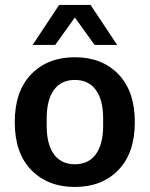

<svg xmlns="http://www.w3.org/2000/svg" viewBox="-20 -739 600 769"><path d="M454.1 -58.1Q388.2 9.8 279.8 9.8Q171.4 9.8 105.2 -58.1Q39.1 -126 39.1 -250Q39.1 -374 105.2 -441.9Q171.4 -509.8 279.8 -509.8Q388.2 -509.8 454.1 -441.9Q520 -374 520 -250Q520 -126 454.1 -58.1ZM110.8 -559.1 216.8 -719.2H342.8L449.2 -559.1H358.9L279.8 -668.9L201.2 -559.1ZM167 -234.9Q167 -161.1 196 -121.1Q225.1 -81.1 279.8 -81.1Q334.5 -81.1 363.8 -121.1Q393.1 -161.1 393.1 -234.9V-265.1Q393.1 -338.9 363.8 -378.9Q334.5 -418.9 279.8 -418.9Q225.1 -418.9 196 -378.9Q167 -338.9 167 -265.1Z"/></svg>

Font: TASA Orbiter Text SemiBold
Style: Regular
Weight: 600
Designer: Weizhong Zhang
Version: Version 1.000;Glyphs 3.1.2 (3151)